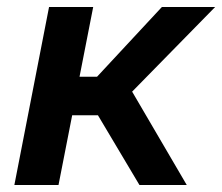

<svg xmlns="http://www.w3.org/2000/svg" viewBox="-20 -528 634 548"><path d="M21 0 120 -508H246L207 -309H257L442 -508H594L291 -199H186L147 0ZM378 0 253 -210 334 -306 513 0Z"/></svg>

Font: REM Medium
Style: Italic
Weight: 500
Italic angle: -11°
Designer: Octavio Pardo
Foundry: Ashler Design
Version: Version 1.005;gftools[0.9.28]